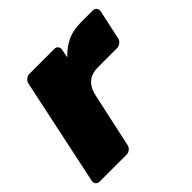

<svg xmlns="http://www.w3.org/2000/svg" viewBox="-142 -657 793 793"><g transform="rotate(-45 255.0 -260.0)"><path d="M16 0Q5 0 -1 -7.5Q-7 -15 -5 -26L94 -494Q96 -505 105.5 -512.5Q115 -520 126 -520H271Q282 -520 287.5 -512.5Q293 -505 291 -494L284 -457Q309 -485 343.5 -502.5Q378 -520 433 -520H495Q506 -520 512 -512.5Q518 -505 516 -494L488 -365Q486 -354 476.5 -346.5Q467 -339 457 -339H344Q308 -339 286 -320Q264 -301 256 -265L204 -26Q202 -15 193 -7.5Q184 0 173 0Z"/></g></svg>

Font: Rubik ExtraBold
Style: Italic
Weight: 800
Italic angle: -12°
Designer: Hubert and Fischer
Foundry: Hubert and Fischer
Version: Version 2.300;gftools[0.9.30]